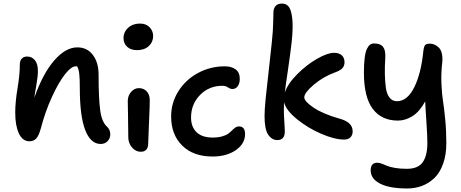

<svg xmlns="http://www.w3.org/2000/svg" viewBox="-20 -836 2603 1083"><path d="M547.9 -23.9Q491.2 -23.9 460.7 -102.3Q430.2 -180.7 430.2 -338.9Q430.2 -393.6 427 -420.2Q423.8 -446.8 415 -461.9H407.2Q381.8 -461.9 345.7 -415.8Q309.6 -369.6 272.2 -287.6Q234.9 -205.6 210 -110.8Q199.2 -71.3 184.8 -55.2Q170.4 -39.1 146 -39.1Q107.4 -39.1 86.7 -83Q65.9 -127 65.9 -200.2Q65.9 -261.2 78.9 -337.9Q91.8 -414.6 91.8 -472.2Q91.8 -492.7 102.5 -504.9Q113.3 -517.1 132.8 -517.1Q159.7 -517.1 176.8 -496.6Q193.8 -476.1 193.8 -436Q193.8 -405.3 184.8 -354.5Q175.8 -303.7 173.8 -285.2Q222.2 -422.4 286.4 -495.6Q350.6 -568.8 416 -568.8Q471.7 -568.8 503.9 -526.1Q536.1 -483.4 536.1 -414.1Q536.1 -279.8 545.2 -213.6Q554.2 -147.5 584 -121.1Q602.1 -104.5 602.1 -78.1Q602.1 -55.7 586.9 -39.8Q571.8 -23.9 547.9 -23.9Z M752.9 -553.2Q717.8 -553.2 697.3 -572Q676.8 -590.8 676.8 -620.1Q676.8 -655.8 702.9 -679.4Q729 -703.1 769.5 -703.1Q804.2 -703.1 824 -682.1Q843.8 -661.1 843.8 -632.8Q843.8 -598.6 819.1 -575.9Q794.4 -553.2 752.9 -553.2ZM773.9 20Q745.1 20 724.4 -4.6Q703.6 -29.3 703.6 -62Q703.6 -125.5 702.1 -185.1Q700.7 -244.6 700.7 -266.1Q700.7 -295.9 719.2 -317.4Q737.8 -338.9 763.7 -338.9Q789.6 -338.9 806.9 -321.3Q824.2 -303.7 824.7 -272Q825.2 -248 820.6 -147.7Q815.9 -47.4 815.9 -25.9Q815.9 -3.9 805.2 8.1Q794.4 20 773.9 20Z M1179.2 46.9Q1070.3 46.9 1007.8 -14.9Q945.3 -76.7 945.3 -179.2Q945.3 -256.8 986.6 -322Q1027.8 -387.2 1097.4 -424.6Q1167 -461.9 1247.6 -461.9Q1285.6 -461.9 1309.1 -444.8Q1332.5 -427.7 1332.5 -391.1Q1332.5 -366.2 1321.3 -350.1Q1310.1 -334 1290.5 -334Q1279.3 -334 1265.9 -343Q1252.4 -352.1 1234.4 -352.1Q1159.2 -352.1 1108.4 -300.3Q1057.6 -248.5 1057.6 -172.9Q1057.6 -120.1 1088.9 -90.1Q1120.1 -60.1 1179.2 -60.1Q1210.4 -60.1 1233.2 -66.7Q1255.9 -73.2 1268.1 -82.5Q1280.3 -91.8 1289.1 -100.8Q1297.9 -109.9 1307.1 -116.5Q1316.4 -123 1327.6 -123Q1362.3 -123 1362.3 -80.1Q1362.3 -24.9 1310.1 11Q1257.8 46.9 1179.2 46.9Z M1544.4 -45.9Q1513.2 -45.9 1492.7 -76.4Q1472.2 -106.9 1472.2 -181.2Q1472.2 -216.8 1478.5 -280.3Q1484.9 -343.8 1496.1 -440.2Q1507.3 -536.6 1513.2 -597.2Q1520.5 -665 1521 -712.9Q1521.5 -760.7 1522.5 -770Q1523.9 -792 1536.1 -804Q1548.3 -815.9 1570.3 -815.9Q1595.7 -815.9 1609.6 -796.9Q1623.5 -777.8 1628.7 -730.2Q1633.8 -682.6 1625.5 -601.1Q1616.7 -524.9 1603.3 -434.6Q1589.8 -344.2 1586.4 -314Q1603 -363.8 1656.5 -417.5Q1710 -471.2 1768.8 -504.6Q1827.6 -538.1 1864.3 -538.1Q1892.1 -538.1 1907.7 -524.2Q1923.3 -510.3 1923.3 -484.9Q1923.3 -463.9 1910.4 -450.4Q1897.5 -437 1865.2 -425.8Q1801.3 -401.9 1748.8 -357.2Q1696.3 -312.5 1696.3 -287.1Q1696.3 -264.2 1749.3 -228.5Q1802.2 -192.9 1897.5 -166Q1969.2 -146.5 1969.2 -95.2Q1969.2 -73.7 1956.5 -61.3Q1943.8 -48.8 1920.4 -48.8Q1867.7 -48.8 1792.5 -81.1Q1717.3 -113.3 1655.3 -163.6Q1593.3 -213.9 1582 -259.8Q1581.1 -245.6 1581.1 -216.8Q1581.1 -190.4 1583.7 -151.4Q1586.4 -112.3 1586.4 -94.2Q1586.4 -45.9 1544.4 -45.9Z M2277.3 227.1Q2176.8 227.1 2123.8 199.7Q2070.8 172.4 2070.8 125Q2070.8 82 2107.4 82Q2119.6 82 2134.3 87.4Q2148.9 92.8 2162.8 99.1Q2176.8 105.5 2206.3 110.8Q2235.8 116.2 2274.4 116.2Q2338.4 116.2 2364.5 78.9Q2390.6 41.5 2390.6 -28.8Q2390.6 -71.3 2385.3 -147.5Q2379.9 -223.6 2378.4 -264.2Q2347.2 -206.5 2306.9 -181.2Q2266.6 -155.8 2224.6 -155.8Q2132.3 -155.8 2082.5 -221.9Q2032.7 -288.1 2032.7 -426.8Q2032.7 -476.6 2037.1 -510Q2041.5 -543.5 2049.8 -560.5Q2058.1 -577.6 2067.6 -584.2Q2077.1 -590.8 2090.3 -590.8Q2126 -590.8 2140.9 -571.3Q2155.8 -551.8 2153.3 -509.8Q2149.9 -461.9 2150.9 -417.7Q2151.9 -373.5 2156.7 -339.6Q2161.6 -305.7 2177.2 -285.4Q2192.9 -265.1 2218.8 -265.1Q2277.3 -265.1 2316.2 -342.8Q2355 -420.4 2367.7 -545.9Q2370.6 -573.2 2377.9 -581.5Q2385.3 -589.8 2404.8 -589.8Q2417.5 -589.8 2429.9 -584.7Q2442.4 -579.6 2454.3 -568.6Q2466.3 -557.6 2471.9 -535.6Q2477.5 -513.7 2474.6 -483.9Q2467.3 -423.3 2470 -362.8Q2472.7 -302.2 2478.8 -265.6Q2484.9 -229 2491.2 -163.8Q2497.6 -98.6 2497.6 -28.8Q2497.6 37.1 2479.5 87.6Q2461.4 138.2 2430.4 168Q2399.4 197.8 2360.6 212.4Q2321.8 227.1 2277.3 227.1Z"/></svg>

Font: Shantell Sans Irregular Bouncy
Style: Regular
Weight: 500
Designer: Stephen Nixon, Anya Danilova, Shantell Martin
Foundry: Arrow Type
Version: Version 1.006;[9816181b4]